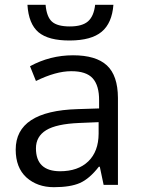

<svg xmlns="http://www.w3.org/2000/svg" viewBox="-20 -776 596 806"><path d="M231.9 -57.1Q307.6 -57.1 350.6 -98.6Q393.6 -140.1 394 -214.8V-263.2L313 -259.8Q216.8 -255.9 173.8 -229.5Q130.9 -203.1 130.9 -153.3Q130.9 -57.6 231.9 -57.1ZM475.1 -365.2V0H415L398.9 -76.2H395Q355.5 -25.4 315.4 -7.8Q275.4 9.8 206.1 9.8Q136.7 9.8 90.8 -31.2Q45.9 -72.3 45.9 -147.9Q45.9 -310.1 305.2 -317.9L396 -320.8V-354Q396.5 -417 369.1 -447.3Q341.8 -477.5 278.3 -477.1Q214.8 -477.1 130.9 -436L106 -498Q190.4 -543.9 286.6 -543.9Q382.8 -543.9 428.7 -501.5Q474.6 -459 475.1 -365.2ZM141.6 -640.6Q100.1 -675.8 95.2 -755.9H171.4Q175.8 -705.1 198.2 -685.1Q220.7 -665 272.9 -665Q325.2 -665 349.6 -686.5Q374 -708 379.4 -755.9H456.1Q450.2 -678.7 406.7 -642.6Q363.3 -606.4 273.4 -606Q183.6 -605.5 141.6 -640.6Z"/></svg>

Font: OpenSans-Regular
Style: Regular
Weight: 400
Foundry: Ascender Corporation
Version: Version 1.10